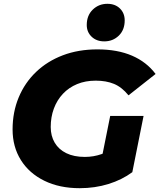

<svg xmlns="http://www.w3.org/2000/svg" viewBox="-20 -973 836 1007"><path d="M398 14Q292 14 212.5 -25Q133 -64 89.5 -133.5Q46 -203 46 -294Q46 -385 78 -462Q110 -539 169 -595.5Q228 -652 309.5 -683Q391 -714 491 -714Q596 -714 672.5 -681Q749 -648 796 -585L654 -473Q619 -516 578 -533Q537 -550 482 -550Q428 -550 384.5 -532Q341 -514 310 -481Q279 -448 262.5 -403.5Q246 -359 246 -307Q246 -260 267 -224.5Q288 -189 328 -169.5Q368 -150 425 -150Q471 -150 513.5 -165Q556 -180 599 -215L674 -70Q620 -30 549 -8Q478 14 398 14ZM505 -101 558 -365H733L674 -70ZM527 -756Q486 -756 460.5 -780.5Q435 -805 435 -842Q435 -892 466.5 -922.5Q498 -953 543 -953Q584 -953 609 -928.5Q634 -904 634 -866Q634 -816 603 -786Q572 -756 527 -756Z"/></svg>

Font: Montserrat Thin ExtraBold
Style: Italic
Weight: 800
Italic angle: -11.3°
Version: Version 9.000